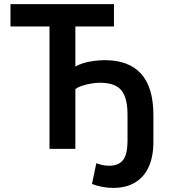

<svg xmlns="http://www.w3.org/2000/svg" viewBox="-20 -725 822 935"><path d="M532 190Q504 190 478 185Q452 180 428 171L449 70Q466 76 480.5 79Q495 82 512 82Q556 82 578 56Q600 30 601 -34V-160Q602 -246 572 -284Q542 -322 467 -322Q445 -322 422.5 -318Q400 -314 380 -307.5Q360 -301 347 -291V0H221V-596H31V-705H535V-596H347V-401Q364 -411 387.5 -418Q411 -425 438 -428.5Q465 -432 491 -432Q607 -432 667 -366Q727 -300 727 -164V-35Q727 38 704 88Q681 138 637.5 164Q594 190 532 190Z"/></svg>

Font: Nunito Sans 7pt Condensed
Style: Bold
Weight: 700
Width: 3
Designer: Vernon Adams
Foundry: Vernon Adams
Version: Version 3.101;gftools[0.9.27]